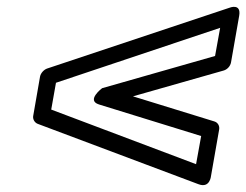

<svg xmlns="http://www.w3.org/2000/svg" viewBox="-20 -586 726 566"><path d="M272 -278 573 -185 558 -102 131 -263 145 -342 629 -504 614 -421 281 -326C281 -326 233 -290 272 -278ZM372 -302 639 -378C650 -381 659 -391 661 -402L685 -539C692 -578 656 -563 656 -563L119 -384C110 -381 100 -371 98 -360L78 -245C76 -236 81 -225 91 -221L565 -43C599 -30 602 -67 602 -67L626 -204C628 -215 622 -225 612 -228Z"/></svg>

Font: Asimov
Style: XWidOuIt
Weight: 500
Designer: Google
Version: Version 2.000980; 2014